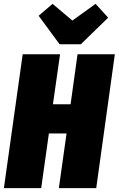

<svg xmlns="http://www.w3.org/2000/svg" viewBox="-30 -978 617 998"><path d="M466.8 -958 532.2 -886.2 390.1 -748H279.8L170.9 -896L243.2 -958L346.2 -871.1ZM184.1 0H-9.8L87.9 -695.8H282.2L245.1 -436H336.9L373 -695.8H566.9L470.2 0H275.9L315.9 -284.2H224.1Z"/></svg>

Font: Fira Sans Compressed Heavy
Style: Italic
Weight: 900
Width: 3
Italic angle: -8°
Designer: Carrois Corporate & Edenspiekermann AG
Foundry: Carrois Corporate GbR & Edenspiekermann AG
Version: Version 4.203;PS 004.203;hotconv 1.0.88;makeotf.lib2.5.64775